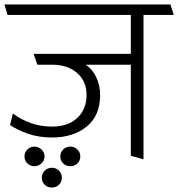

<svg xmlns="http://www.w3.org/2000/svg" viewBox="-31 -700 801 863"><path d="M203 -82Q143 -82 94.5 -99Q46 -116 14 -138L27 -190Q62 -163 107 -147Q152 -131 203 -131Q275 -131 316.5 -170Q358 -209 358 -273Q358 -335 315.5 -372Q273 -409 205 -409H137L120 -458H557V-633H3L-11 -680H735L750 -633H614V16L557 0V-409H354Q384 -390 401.5 -353Q419 -316 419 -273Q419 -180 358.5 -131Q298 -82 203 -82ZM240 3Q240 -15 253 -28Q266 -41 285 -41Q304 -41 317 -28Q330 -15 330 3Q330 22 317 34.5Q304 47 285 47Q266 47 253 34.5Q240 22 240 3ZM79 3Q79 -15 92 -28Q105 -41 123 -41Q142 -41 155.5 -28Q169 -15 169 3Q169 22 155.5 34.5Q142 47 123 47Q105 47 92 34.5Q79 22 79 3ZM157 99Q157 80 170 67Q183 54 202 54Q221 54 234 67Q247 80 247 99Q247 118 234 130.5Q221 143 202 143Q183 143 170 130.5Q157 118 157 99Z"/></svg>

Font: Palanquin ExtraLight
Style: Regular
Weight: 275
Designer: Pria Ravichandran
Version: Version 1.001